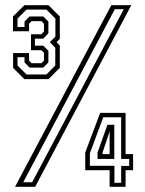

<svg xmlns="http://www.w3.org/2000/svg" viewBox="-20 -720 558 740"><path d="M74 -415 30.5 -458.5V-515.5H92V-486.5L101.5 -476.5H139.5L149.5 -486.5V-517L139.5 -526.5H99.5V-588H139.5L149.5 -599V-628.5L139.5 -638.5H101.5L92 -628.5V-599.5H30V-656.5L74 -700H167L210.5 -656.5V-570L198 -557.5L210.5 -544.5V-458.5L167 -415ZM82 -433H159L193 -467.5V-536L172 -557.5L193.5 -579V-648.5L159 -683H82L47.5 -648.5V-616H74.5V-637L94 -656.5H147L166.5 -637V-591.5L146.5 -571H114.5V-544H146.5L166.5 -524.5V-479.5L147 -459.5H94L74.5 -479.5V-499.5H47.5V-467.5ZM38 0 409 -700H486L115.5 0ZM69.5 -17.5H104L457 -684.5H422.5ZM402.5 0V-64H308.5V-132L366 -285H464V-126H493V-64H464V0ZM421 -15.5H447V-80.5H478V-107.5H447V-268H378L326.5 -129.5V-81H421ZM356 -107.5V-132L394 -239H420.5V-107.5ZM375.5 -126H402.5V-213.5L375.5 -132.5Z"/></svg>

Font: Tourney Condensed
Style: Regular
Weight: 400
Width: 3
Designer: Tyler Finck
Foundry: Etcetera Type Co
Version: Version 1.010; ttfautohint (v1.8.3)